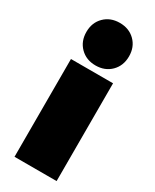

<svg xmlns="http://www.w3.org/2000/svg" viewBox="-209 -873 753 930"><g transform="rotate(30 167.5 -408.5)"><path d="M82.3 -612.5Q48.8 -646 48.8 -698.2Q48.8 -750.5 82.3 -783.7Q115.7 -816.9 168 -816.9Q220.2 -816.9 253.7 -783.7Q287.1 -750.5 287.1 -698.2Q287.1 -646 253.7 -612.5Q220.2 -579.1 168 -579.1Q115.7 -579.1 82.3 -612.5ZM49.8 0V-546.9H285.2V0Z"/></g></svg>

Font: Trueno UltraBlack
Style: Regular
Weight: 950
Designer: Julieta Ulanovsky
Foundry: Julieta Ulanovsky
Version: Version 3.001b | FøM Fix